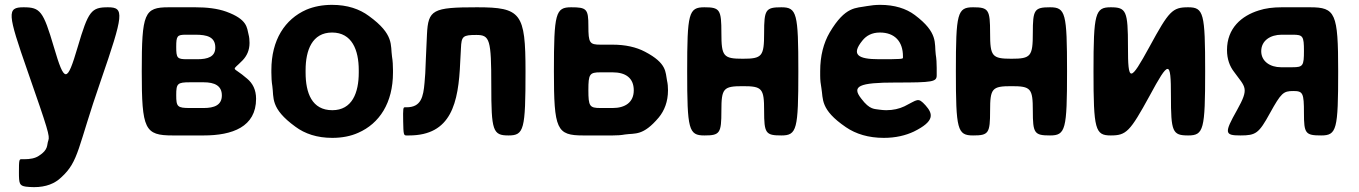

<svg xmlns="http://www.w3.org/2000/svg" viewBox="-20 -558 5597 791"><path d="M58 151C58 199 60 207 87 211C97 212 108 213 120 213C170 213 206 198 232 173C306 106 299 51 395 -225C490 -500 493 -528 425 -528C356 -528 344 -513 300 -364C256 -215 246 -215 202 -364C158 -513 146 -528 77 -528C8 -528 10 -504 94 -264C178 -23 186 3 179 21C172 39 181 58 140 84C125 94 105 98 79 98H69C59 97 58 102 58 151Z M1008 -381C1008 -393 1007 -405 1004 -416C997 -444 1000 -478 912 -510C876 -523 832 -528 785 -528H675C574 -528 564 -504 564 -264C564 -24 576 0 692 0H819C937 0 1035 -35 1035 -151C1035 -188 1021 -215 998 -234C935 -289 932 -260 980 -310C997 -328 1008 -351 1008 -381ZM894 -165C894 -125 863 -113 819 -113H763C711 -113 706 -118 706 -166C706 -214 711 -219 763 -219H819C864 -219 894 -205 894 -165ZM867 -362C867 -324 836 -314 793 -314H750C710 -314 706 -319 706 -365C706 -410 710 -415 746 -415H785C833 -415 867 -406 867 -362Z M1098 -269V-259C1098 -240 1099 -221 1102 -203C1109 -156 1092 -112 1197 -36C1236 -7 1286 10 1349 10C1389 10 1425 3 1456 -11C1543 -49 1599 -134 1599 -259V-269C1599 -288 1598 -307 1595 -325C1588 -372 1605 -416 1500 -492C1461 -521 1411 -538 1348 -538C1308 -538 1273 -531 1242 -518C1154 -479 1098 -394 1098 -269ZM1458 -269V-259C1458 -176 1431 -104 1349 -104C1265 -104 1239 -175 1239 -259V-269C1239 -351 1266 -424 1348 -424C1430 -424 1458 -352 1458 -269Z M1945 -528C1762 -528 1744 -518 1739 -416C1734 -313 1734 -299 1732 -256C1731 -241 1730 -228 1729 -217C1724 -159 1715 -116 1655 -116H1648C1641 -116 1640 -111 1641 -58C1642 -5 1643 0 1654 0H1665C1839 0 1869 -133 1876 -303L1879 -359C1881 -409 1887 -414 1943 -414C1998 -414 2004 -395 2004 -207C2004 -19 2010 0 2075 0C2139 0 2145 -24 2145 -264C2145 -504 2127 -528 1945 -528Z M2404 -451C2404 -521 2397 -528 2333 -528C2269 -528 2262 -504 2262 -264C2262 -24 2273 0 2383 0H2504C2522 0 2539 -1 2555 -4C2597 -10 2629 3 2694 -74C2717 -102 2732 -139 2732 -186C2732 -200 2731 -213 2728 -226C2721 -260 2729 -297 2637 -345C2601 -364 2556 -374 2504 -374H2454C2409 -374 2404 -381 2404 -451ZM2591 -186C2591 -136 2555 -113 2504 -113H2454C2409 -113 2404 -120 2404 -187C2404 -253 2409 -260 2454 -260H2504C2557 -260 2591 -237 2591 -186Z M3269 -264C3269 -504 3263 -528 3199 -528C3134 -528 3128 -518 3128 -422C3128 -326 3120 -316 3040 -316C2960 -316 2952 -326 2952 -422C2952 -518 2946 -528 2882 -528C2817 -528 2811 -504 2811 -264C2811 -24 2817 0 2882 0C2946 0 2952 -9 2952 -102C2952 -194 2960 -203 3040 -203C3120 -203 3128 -194 3128 -102C3128 -9 3134 0 3199 0C3263 0 3269 -24 3269 -264Z M3793 -124C3761 -159 3761 -147 3706 -120C3685 -110 3660 -104 3631 -104C3622 -104 3613 -105 3605 -106C3583 -110 3564 -104 3528 -152C3488 -203 3517 -218 3671 -218C3824 -218 3839 -221 3839 -248V-278C3839 -298 3838 -316 3835 -334C3829 -381 3846 -423 3749 -496C3713 -523 3665 -538 3606 -538C3587 -538 3569 -536 3552 -533C3507 -524 3463 -534 3398 -424C3373 -381 3359 -328 3359 -265V-246C3359 -228 3361 -211 3364 -195C3372 -150 3358 -107 3465 -34C3506 -6 3558 10 3621 10C3670 10 3711 0 3745 -16C3832 -59 3824 -89 3793 -124ZM3700 -326V-320C3700 -315 3691 -314 3602 -314C3513 -314 3486 -333 3533 -391C3549 -411 3572 -424 3605 -424C3666 -424 3700 -387 3700 -326Z M4376 -264C4376 -504 4370 -528 4306 -528C4241 -528 4235 -518 4235 -422C4235 -326 4227 -316 4147 -316C4067 -316 4059 -326 4059 -422C4059 -518 4053 -528 3989 -528C3924 -528 3918 -504 3918 -264C3918 -24 3924 0 3989 0C4053 0 4059 -9 4059 -102C4059 -194 4067 -203 4147 -203C4227 -203 4235 -194 4235 -102C4235 -9 4241 0 4306 0C4370 0 4376 -24 4376 -264Z M4716 -366C4635 -218 4627 -218 4627 -366C4627 -513 4620 -528 4556 -528C4492 -528 4485 -504 4485 -264C4485 -24 4492 0 4556 0C4620 0 4635 -15 4716 -163C4796 -311 4804 -311 4804 -163C4804 -15 4810 0 4875 0C4939 0 4945 -24 4945 -264C4945 -504 4939 -528 4875 -528C4810 -528 4796 -513 4716 -366Z M5076 -104C5023 -10 5025 0 5090 0C5154 0 5166 -8 5212 -92C5258 -175 5267 -183 5308 -183C5348 -183 5352 -175 5352 -92C5352 -8 5358 0 5423 0C5487 0 5493 -24 5493 -264C5493 -504 5482 -528 5377 -528H5260C5225 -528 5193 -524 5166 -515C5095 -493 5035 -442 5035 -352C5035 -315 5046 -285 5064 -262C5111 -197 5128 -197 5076 -104ZM5176 -347C5176 -391 5214 -415 5260 -415H5306C5348 -415 5352 -409 5352 -348C5352 -287 5348 -281 5305 -281H5257C5213 -281 5176 -305 5176 -347Z"/></svg>

Font: Asimov Print
Style: A
Weight: 500
Designer: Google
Version: Version 2.000980: 2014